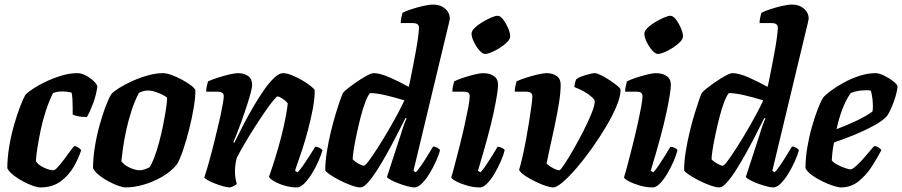

<svg xmlns="http://www.w3.org/2000/svg" viewBox="-20 -820 3947 840"><path d="M156 0Q145 0 124.5 -7Q104 -14 81.5 -26Q59 -38 39.5 -53Q20 -68 12 -84Q12 -128 20 -177Q28 -226 41 -271.5Q54 -317 67.5 -352.5Q81 -388 91 -405Q101 -416 125 -432Q149 -448 182 -463.5Q215 -479 250.5 -489.5Q286 -500 318 -500Q337 -500 357 -489Q377 -478 391 -464Q405 -450 406 -441Q401 -404 386.5 -365.5Q372 -327 360 -308Q338 -308 321 -311.5Q304 -315 298 -319Q298 -325 298 -344.5Q298 -364 297 -384.5Q296 -405 293 -415Q273 -420 254 -420Q244 -420 233.5 -418.5Q223 -417 212 -413Q195 -379 181 -336.5Q167 -294 158 -251Q149 -208 143.5 -172Q138 -136 137 -115Q145 -100 170.5 -87.5Q196 -75 214 -75Q220 -75 232 -88Q244 -101 258 -119.5Q272 -138 284.5 -155.5Q297 -173 305 -181Q315 -180 323.5 -174Q332 -168 335 -163Q325 -130 303.5 -92Q282 -54 246 -27Q210 0 156 0Z M530 0Q518 0 498 -7Q478 -14 455.5 -26Q433 -38 414 -53Q395 -68 387 -84Q387 -128 395 -177.5Q403 -227 416 -273.5Q429 -320 442.5 -355.5Q456 -391 467 -408Q476 -419 500.5 -434.5Q525 -450 558 -465Q591 -480 626.5 -490Q662 -500 693 -500Q708 -500 730.5 -492Q753 -484 776 -471.5Q799 -459 815.5 -446.5Q832 -434 835 -425Q835 -394 827.5 -349Q820 -304 808 -256Q796 -208 782 -166.5Q768 -125 755 -102Q728 -69 689 -46.5Q650 -24 608 -12Q566 0 530 0ZM593 -75Q600 -75 612 -79Q624 -83 634 -88Q644 -102 655 -131Q666 -160 676 -197Q686 -234 693.5 -272Q701 -310 706 -342Q711 -374 711 -393Q693 -406 669 -415Q645 -424 628 -424Q608 -424 588 -414Q570 -380 556 -337.5Q542 -295 532.5 -251.5Q523 -208 518 -172Q513 -136 511 -115Q520 -100 545.5 -87.5Q571 -75 593 -75Z M985 0Q975 0 957 -5Q939 -10 920.5 -17Q902 -24 889 -31.5Q876 -39 874 -44Q884 -74 897 -121Q910 -168 922.5 -220Q935 -272 945 -315Q951 -343 955 -366.5Q959 -390 959 -399Q959 -409 952.5 -414Q946 -419 930 -419H882Q882 -431 885 -444Q888 -457 890 -464Q905 -471 931 -479.5Q957 -488 982.5 -494Q1008 -500 1021 -500Q1048 -500 1065.5 -487.5Q1083 -475 1083 -449Q1083 -437 1076 -411Q1069 -385 1058.5 -353Q1048 -321 1036.5 -289Q1025 -257 1015.5 -233Q1006 -209 1001 -199L1005 -195Q1022 -230 1043 -270.5Q1064 -311 1087.5 -351.5Q1111 -392 1134.5 -425.5Q1158 -459 1179.5 -479.5Q1201 -500 1218 -500Q1234 -500 1256.5 -491Q1279 -482 1301.5 -469Q1324 -456 1339.5 -443.5Q1355 -431 1357 -425Q1357 -388 1348.5 -343.5Q1340 -299 1328 -253.5Q1316 -208 1303.5 -169.5Q1291 -131 1281.5 -105Q1272 -79 1271 -73L1282 -66Q1292 -76 1306 -96Q1320 -116 1334.5 -138.5Q1349 -161 1359 -178Q1368 -178 1378 -173Q1388 -168 1391 -163Q1385 -142 1373 -114.5Q1361 -87 1344.5 -60.5Q1328 -34 1311 -17Q1294 0 1279 0Q1252 0 1225 -8Q1198 -16 1178.5 -27.5Q1159 -39 1157 -47Q1161 -58 1172.5 -92.5Q1184 -127 1197.5 -174Q1211 -221 1222.5 -272Q1234 -323 1239 -368Q1229 -380 1215 -389Q1201 -398 1194 -398Q1190 -398 1174.5 -379Q1159 -360 1138 -329.5Q1117 -299 1094 -263Q1071 -227 1050.5 -192Q1030 -157 1016 -130Q1008 -101 1008 -68Q1008 -43 1016 -15Q1011 -10 1001.5 -5.5Q992 -1 985 0Z M1557 0Q1542 0 1517 -9Q1492 -18 1466.5 -31Q1441 -44 1423 -56.5Q1405 -69 1403 -75Q1403 -112 1410 -156Q1417 -200 1427.5 -243.5Q1438 -287 1449.5 -324.5Q1461 -362 1469.5 -386Q1478 -410 1481 -414Q1486 -421 1504 -435Q1522 -449 1544 -464Q1566 -479 1585.5 -489.5Q1605 -500 1615 -500Q1642 -500 1684.5 -481.5Q1727 -463 1768 -440Q1771 -450 1776 -475Q1781 -500 1787.5 -533Q1794 -566 1800 -599.5Q1806 -633 1809.5 -660Q1813 -687 1813 -699Q1813 -719 1786 -719H1733Q1733 -731 1736 -744Q1739 -757 1741 -764Q1754 -771 1779.5 -779.5Q1805 -788 1831.5 -794Q1858 -800 1876 -800Q1907 -800 1927.5 -782Q1948 -764 1948 -738Q1948 -735 1943.5 -716.5Q1939 -698 1933 -673L1789 -73L1799 -66Q1809 -76 1823 -96.5Q1837 -117 1851 -140Q1865 -163 1875 -179Q1884 -179 1893.5 -173.5Q1903 -168 1905 -163Q1900 -142 1887.5 -114.5Q1875 -87 1859 -60.5Q1843 -34 1825.5 -17Q1808 0 1793 0Q1782 0 1763 -5Q1744 -10 1724 -17.5Q1704 -25 1689.5 -33Q1675 -41 1673 -46L1734 -233Q1741 -257 1748 -276Q1755 -295 1759 -301L1754 -304Q1737 -270 1716 -229Q1695 -188 1672.5 -147.5Q1650 -107 1628.5 -73.5Q1607 -40 1588.5 -20Q1570 0 1557 0ZM1572 -95Q1578 -95 1594.5 -117.5Q1611 -140 1633.5 -175Q1656 -210 1679 -249.5Q1702 -289 1721 -324.5Q1740 -360 1749 -381Q1703 -395 1666 -403.5Q1629 -412 1599 -413Q1589 -402 1578 -373Q1567 -344 1557.5 -306.5Q1548 -269 1540 -231.5Q1532 -194 1527.5 -165Q1523 -136 1523 -123Q1532 -113 1548 -104Q1564 -95 1572 -95Z M2080 0Q2052 0 2024 -8Q1996 -16 1976 -26.5Q1956 -37 1954 -44Q1960 -62 1969.5 -98.5Q1979 -135 1990.5 -180Q2002 -225 2012 -270Q2022 -315 2028.5 -349.5Q2035 -384 2035 -399Q2035 -409 2029 -414Q2023 -419 2006 -419H1959Q1959 -431 1962 -444Q1965 -457 1967 -464Q1980 -471 2005.5 -479.5Q2031 -488 2055.5 -494Q2080 -500 2093 -500Q2122 -500 2140.5 -487.5Q2159 -475 2159 -449Q2159 -419 2139.5 -327Q2120 -235 2071 -73L2082 -66Q2092 -76 2105.5 -96Q2119 -116 2133 -138.5Q2147 -161 2157 -178Q2166 -178 2176 -173Q2186 -168 2188 -163Q2183 -142 2171 -114.5Q2159 -87 2143.5 -60.5Q2128 -34 2111 -17Q2094 0 2080 0ZM2102 -584Q2091 -584 2077 -600Q2063 -616 2053 -637Q2043 -658 2043 -673Q2043 -684 2056.5 -697.5Q2070 -711 2090 -723Q2110 -735 2128.5 -743Q2147 -751 2157 -751Q2169 -751 2181.5 -734.5Q2194 -718 2203 -697Q2212 -676 2212 -661Q2212 -649 2199 -636Q2186 -623 2167.5 -611Q2149 -599 2131 -591.5Q2113 -584 2102 -584Z M2400 0Q2388 0 2367 -7Q2346 -14 2322.5 -25.5Q2299 -37 2279 -50Q2259 -63 2251 -76Q2258 -99 2266 -134.5Q2274 -170 2281.5 -210Q2289 -250 2295 -288.5Q2301 -327 2305 -356Q2309 -385 2309 -399Q2309 -409 2302.5 -414Q2296 -419 2280 -419H2232Q2232 -431 2235 -444Q2238 -457 2240 -464Q2254 -471 2280 -479.5Q2306 -488 2332 -494Q2358 -500 2371 -500Q2398 -500 2415.5 -487.5Q2433 -475 2433 -449Q2433 -417 2425.5 -369.5Q2418 -322 2407 -270.5Q2396 -219 2386 -174.5Q2376 -130 2371 -104Q2386 -91 2402 -83Q2418 -75 2428 -75Q2433 -77 2450 -102.5Q2467 -128 2489 -166.5Q2511 -205 2532.5 -247Q2554 -289 2568 -324Q2582 -359 2582 -377Q2582 -384 2568.5 -396Q2555 -408 2535 -419.5Q2515 -431 2493 -439Q2493 -445 2496 -458Q2499 -471 2502 -474Q2509 -480 2525.5 -486Q2542 -492 2558.5 -496Q2575 -500 2582 -500Q2591 -500 2609.5 -491Q2628 -482 2647.5 -469Q2667 -456 2681 -444.5Q2695 -433 2695 -427Q2695 -398 2677.5 -356Q2660 -314 2631.5 -266Q2603 -218 2569.5 -171Q2536 -124 2503 -85.5Q2470 -47 2442.5 -23.5Q2415 0 2400 0Z M2836 0Q2808 0 2780 -8Q2752 -16 2732 -26.5Q2712 -37 2710 -44Q2716 -62 2725.5 -98.5Q2735 -135 2746.5 -180Q2758 -225 2768 -270Q2778 -315 2784.5 -349.5Q2791 -384 2791 -399Q2791 -409 2785 -414Q2779 -419 2762 -419H2715Q2715 -431 2718 -444Q2721 -457 2723 -464Q2736 -471 2761.5 -479.5Q2787 -488 2811.5 -494Q2836 -500 2849 -500Q2878 -500 2896.5 -487.5Q2915 -475 2915 -449Q2915 -419 2895.5 -327Q2876 -235 2827 -73L2838 -66Q2848 -76 2861.5 -96Q2875 -116 2889 -138.5Q2903 -161 2913 -178Q2922 -178 2932 -173Q2942 -168 2944 -163Q2939 -142 2927 -114.5Q2915 -87 2899.5 -60.5Q2884 -34 2867 -17Q2850 0 2836 0ZM2858 -584Q2847 -584 2833 -600Q2819 -616 2809 -637Q2799 -658 2799 -673Q2799 -684 2812.5 -697.5Q2826 -711 2846 -723Q2866 -735 2884.5 -743Q2903 -751 2913 -751Q2925 -751 2937.5 -734.5Q2950 -718 2959 -697Q2968 -676 2968 -661Q2968 -649 2955 -636Q2942 -623 2923.5 -611Q2905 -599 2887 -591.5Q2869 -584 2858 -584Z M3127 0Q3112 0 3087 -9Q3062 -18 3036.5 -31Q3011 -44 2993 -56.5Q2975 -69 2973 -75Q2973 -112 2980 -156Q2987 -200 2997.5 -243.5Q3008 -287 3019.5 -324.5Q3031 -362 3039.5 -386Q3048 -410 3051 -414Q3056 -421 3074 -435Q3092 -449 3114 -464Q3136 -479 3155.5 -489.5Q3175 -500 3185 -500Q3212 -500 3254.5 -481.5Q3297 -463 3338 -440Q3341 -450 3346 -475Q3351 -500 3357.5 -533Q3364 -566 3370 -599.5Q3376 -633 3379.5 -660Q3383 -687 3383 -699Q3383 -719 3356 -719H3303Q3303 -731 3306 -744Q3309 -757 3311 -764Q3324 -771 3349.5 -779.5Q3375 -788 3401.5 -794Q3428 -800 3446 -800Q3477 -800 3497.5 -782Q3518 -764 3518 -738Q3518 -735 3513.5 -716.5Q3509 -698 3503 -673L3359 -73L3369 -66Q3379 -76 3393 -96.5Q3407 -117 3421 -140Q3435 -163 3445 -179Q3454 -179 3463.5 -173.5Q3473 -168 3475 -163Q3470 -142 3457.5 -114.5Q3445 -87 3429 -60.5Q3413 -34 3395.5 -17Q3378 0 3363 0Q3352 0 3333 -5Q3314 -10 3294 -17.5Q3274 -25 3259.5 -33Q3245 -41 3243 -46L3304 -233Q3311 -257 3318 -276Q3325 -295 3329 -301L3324 -304Q3307 -270 3286 -229Q3265 -188 3242.5 -147.5Q3220 -107 3198.5 -73.5Q3177 -40 3158.5 -20Q3140 0 3127 0ZM3142 -95Q3148 -95 3164.5 -117.5Q3181 -140 3203.5 -175Q3226 -210 3249 -249.5Q3272 -289 3291 -324.5Q3310 -360 3319 -381Q3273 -395 3236 -403.5Q3199 -412 3169 -413Q3159 -402 3148 -373Q3137 -344 3127.5 -306.5Q3118 -269 3110 -231.5Q3102 -194 3097.5 -165Q3093 -136 3093 -123Q3102 -113 3118 -104Q3134 -95 3142 -95Z M3659 0Q3648 0 3626 -7Q3604 -14 3579 -26Q3554 -38 3533 -53Q3512 -68 3504 -84Q3504 -128 3512 -175.5Q3520 -223 3532.5 -266.5Q3545 -310 3558 -343.5Q3571 -377 3582 -394Q3591 -405 3614.5 -422.5Q3638 -440 3670.5 -458Q3703 -476 3739.5 -488Q3776 -500 3811 -500Q3826 -500 3848.5 -489Q3871 -478 3888.5 -464Q3906 -450 3907 -441Q3903 -408 3888.5 -370Q3874 -332 3861 -313Q3844 -293 3805 -271.5Q3766 -250 3719 -230.5Q3672 -211 3629 -197Q3623 -168 3621.5 -150.5Q3620 -133 3619 -119Q3624 -110 3641.5 -100.5Q3659 -91 3676.5 -85Q3694 -79 3701 -79Q3709 -79 3725 -93.5Q3741 -108 3758 -127Q3775 -146 3788 -162Q3801 -178 3805 -181Q3814 -181 3824 -174.5Q3834 -168 3836 -163Q3819 -130 3794.5 -92Q3770 -54 3736.5 -27Q3703 0 3659 0ZM3640 -255Q3686 -272 3728.5 -292.5Q3771 -313 3797 -332Q3798 -337 3798.5 -343Q3799 -349 3799 -354Q3799 -390 3790 -423Q3783 -425 3777 -425Q3771 -425 3765 -425Q3733 -425 3702 -413Q3680 -382 3664.5 -340Q3649 -298 3640 -255Z"/></svg>

Font: Texturina 72pt 72pt ExtraBold
Style: Italic
Weight: 800
Italic angle: -11°
Designer: Guillermo Torres Carreño
Foundry: Omnibus-Type
Version: Version 1.002; ttfautohint (v1.8.3)